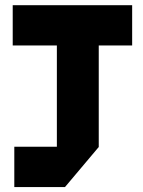

<svg xmlns="http://www.w3.org/2000/svg" viewBox="-20 -739 567 761"><path d="M205.4 -157.4V-558.7L339 -718.5H371.4V-157.4ZM36.7 2.5V-157.4H371.4V-156.4L237.5 2.5ZM30.4 -558.7V-718.5H339L205.4 -558.7ZM371.4 -558.7V-718.5H503.8V-558.7Z"/></svg>

Font: Foldit Thin
Style: Regular
Weight: 100
Designer: Sophia Tai
Foundry: Sophia Tai
Version: Version 1.003